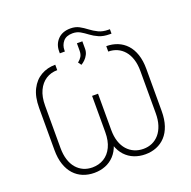

<svg xmlns="http://www.w3.org/2000/svg" viewBox="-153 -1041 1194 1202"><g transform="rotate(-20 444.0 -440.5)"><path d="M663.1 -801.8H672.4V-772.5H661.6Q619.1 -772.5 589.8 -785.4Q560.5 -798.3 538.1 -815.4Q515.6 -832.5 493.7 -845.2Q471.7 -857.9 443.4 -857.9Q400.9 -857.9 380.4 -833.5Q359.9 -809.1 359.9 -775.9V-767.1H326.2V-780.8Q326.2 -827.6 356.7 -859.4Q387.2 -891.1 441.4 -891.1Q474.1 -891.1 498.8 -877.7Q523.4 -864.3 546.6 -846.4Q569.8 -828.6 597.4 -815.2Q625 -801.8 663.1 -801.8ZM428.7 -653.3 413.6 -673.8Q430.2 -687 439.2 -702.1Q448.2 -717.3 448.2 -741.7V-789.6H484.4V-739.7Q484.4 -719.7 475.6 -702.4Q466.8 -685.1 453.9 -672.6Q440.9 -660.2 428.7 -653.3ZM274.9 -710V-673.8Q232.4 -673.8 199.2 -652.6Q166 -631.3 146.7 -590.6Q127.4 -549.8 127.4 -490.2V-210Q127.4 -165 138.2 -130.9Q148.9 -96.7 168.9 -73.2Q189 -49.8 215.8 -37.8Q242.7 -25.9 274.9 -25.9Q317.9 -25.9 352.1 -46.6Q386.2 -67.4 405.5 -107.9Q424.8 -148.4 424.8 -206.5V-447.8H460.9V-206.5Q460.9 -152.3 447.3 -111.6Q433.6 -70.8 408.2 -43.7Q382.8 -16.6 348.9 -3.2Q314.9 10.3 274.9 10.3Q234.4 10.3 200.2 -3.4Q166 -17.1 140.9 -44.4Q115.7 -71.8 101.6 -113Q87.4 -154.3 87.4 -210V-490.2Q87.4 -564 112.1 -612.5Q136.7 -661.1 179 -685.5Q221.2 -710 274.9 -710ZM614.7 -673.8V-710Q654.8 -710 689 -696.3Q723.1 -682.6 748.5 -655.3Q773.9 -627.9 787.8 -586.7Q801.8 -545.4 801.8 -490.2V-210Q801.8 -154.3 787.8 -113Q773.9 -71.8 748.5 -44.4Q723.1 -17.1 689 -3.4Q654.8 10.3 614.7 10.3Q574.7 10.3 540.8 -3.2Q506.8 -16.6 481.4 -43.7Q456.1 -70.8 442.4 -111.6Q428.7 -152.3 428.7 -206.5V-447.8H464.4V-206.5Q464.4 -162.6 475.6 -128.9Q486.8 -95.2 507.3 -72.3Q527.8 -49.3 555.2 -37.6Q582.5 -25.9 614.7 -25.9Q646.5 -25.9 673.3 -37.8Q700.2 -49.8 720.2 -73.2Q740.2 -96.7 751.2 -130.9Q762.2 -165 762.2 -210V-490.2Q762.2 -535.2 751.2 -569.3Q740.2 -603.5 720.2 -626.7Q700.2 -649.9 673.3 -661.9Q646.5 -673.8 614.7 -673.8Z"/></g></svg>

Font: Roboto ExtraLight
Style: Regular
Weight: 250
Designer: Christian Robertson
Foundry: Google
Version: Version 3.009; 2024